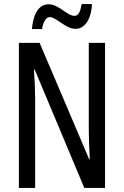

<svg xmlns="http://www.w3.org/2000/svg" viewBox="-20 -925 609 945"><path d="M137 -782H187C193 -819 207 -841 225 -841C256 -841 303 -783 351 -783C396 -783 428 -826 433 -905H382C376 -870 367 -847 347 -847C310 -847 269 -904 220 -904C164 -904 143 -845 137 -782ZM497 0V-714H417V-286C417 -248 419 -200 422 -141H419L175 -714H73V0H153V-438C153 -479 151 -527 147 -582H151L395 0Z"/></svg>

Font: Noto Sans Arabic UI XCn
Style: Regular
Weight: 400
Width: 2
Designer: Monotype Design Team, Nadine Chahine and Nizar Qandah
Foundry: Monotype Imaging Inc.
Version: Version 2.010